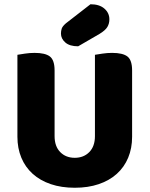

<svg xmlns="http://www.w3.org/2000/svg" viewBox="-20 -866 704 904"><path d="M332 18Q269 18 219 1Q169 -16 134 -47.5Q99 -79 80.5 -123.5Q62 -168 62 -222V-608Q74 -610 97 -613.5Q120 -617 143 -617Q193 -617 215 -600Q237 -583 237 -534V-225Q237 -177 263.5 -150Q290 -123 332 -123Q374 -123 400.5 -150Q427 -177 427 -225V-608Q439 -610 462 -613.5Q485 -617 508 -617Q558 -617 580 -600Q602 -583 602 -534V-222Q602 -168 583.5 -123.5Q565 -79 530 -47.5Q495 -16 445 1Q395 18 332 18ZM406 -846Q448 -846 471.5 -825.5Q495 -805 495 -775Q495 -755 485.5 -739Q476 -723 448 -706L348 -648Q308 -648 287.5 -666Q267 -684 267 -708Q267 -720 270.5 -731Q274 -742 290 -756Z"/></svg>

Font: Baloo Bhaina 2 ExtraBold
Style: Regular
Weight: 800
Designer: Yesha Goshar, Manish Minz, Shuchita Grover and Ek Type
Foundry: Ek Type
Version: Version 1.640;hotconv 1.0.111;makeotfexe 2.5.65597; ttfautoh